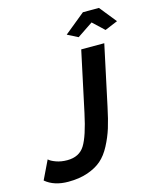

<svg xmlns="http://www.w3.org/2000/svg" viewBox="-176 -1007 914 1110"><g transform="rotate(-15 281.0 -451.5)"><path d="M304 -813 428 -914H524L605 -813L528 -781L461 -844L367 -781ZM-43 -33 11 -145Q23 -133 53 -122Q83 -111 120 -111Q192 -111 225 -164Q258 -217 286 -349L363 -709H501L424 -349Q409 -277 393.5 -227.5Q378 -178 352.5 -129.5Q327 -81 294 -52.5Q261 -24 210.5 -6.5Q160 11 94 11Q9 11 -43 -33Z"/></g></svg>

Font: Raleway-v4020
Style: Bold Italic
Weight: 700
Italic angle: -12°
Designer: Matt McInerney, Pablo Impallari, Rodrigo Fuenzalida
Foundry: Matt McInerney, Pablo Impallari, Rodrigo Fuenzalida
Version: Version 4.020;PS 004.020;hotconv 1.0.88;makeotf.lib2.5.64775